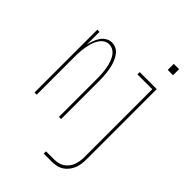

<svg xmlns="http://www.w3.org/2000/svg" viewBox="-262 -802 1124 1124"><g transform="rotate(45 300.0 -240.0)"><path d="M489 -645V-695H533V-645ZM31 0V-520H49V-413Q53 -433 60 -452.5Q67 -472 78 -489Q89 -506 107 -517Q125 -528 146 -528Q162 -528 177.5 -521Q193 -514 204 -501Q215 -488 222.5 -473Q230 -458 235 -442Q240 -426 243 -409.5Q246 -393 248 -376.5Q250 -360 250.5 -343.5Q251 -327 251 -310V0H233V-310Q233 -325 232.5 -340Q232 -355 230.5 -370Q229 -385 226.5 -400Q224 -415 219.5 -429.5Q215 -444 209 -457.5Q203 -471 193.5 -483Q184 -495 170 -502Q156 -509 141 -509Q126 -509 112.5 -502Q99 -495 89.5 -483Q80 -471 73.5 -457.5Q67 -444 63 -429.5Q59 -415 56 -400Q53 -385 51.5 -370Q50 -355 49.5 -340Q49 -325 49 -310V0ZM322 215V196H388Q405 196 421.5 192.5Q438 189 452.5 179.5Q467 170 477.5 156.5Q488 143 494 127Q500 111 502.5 94Q505 77 505 60V-501H382V-520H523V60Q523 80 520.5 99.5Q518 119 510.5 137Q503 155 491 170.5Q479 186 462.5 196.5Q446 207 426.5 211Q407 215 388 215Z"/></g></svg>

Font: Iosevka SS04 Thin Extended
Style: Regular
Weight: 100
Width: 7
Monospace: yes
Designer: Belleve Invis
Foundry: Belleve Invis
Version: Version 19.0.0; ttfautohint (v1.8.4)